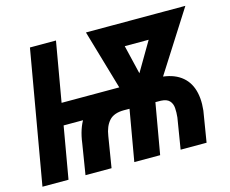

<svg xmlns="http://www.w3.org/2000/svg" viewBox="-100 -851 1185 991"><g transform="rotate(-15 493.0 -355.5)"><path d="M558.1 -392.6 537.6 -277.3H146.5L166 -392.6ZM273.4 -710.9 149.9 0H10.7L134.3 -710.9ZM379.9 0H240.7L267.1 -163.6Q276.9 -239.7 309.3 -290Q341.8 -340.3 396 -366Q450.2 -391.6 526.4 -391.1L723.1 -390.6Q794.9 -389.2 840.1 -362.1Q885.3 -335 903.8 -284.9Q922.4 -234.9 914.6 -164.6L887.7 0H749L775.9 -165Q778.8 -191.9 777.1 -215.3Q775.4 -238.8 761.5 -253.9Q747.6 -269 716.3 -270.5L519.5 -272.5Q465.3 -272.5 439.7 -243.9Q414.1 -215.3 406.7 -164.6ZM843.8 -710.9 822.8 -590.8H531.2L552.7 -710.9ZM596.2 -352.1 807.1 -710.9H964.8L684.1 -270.5H606.9ZM580.1 -710.9 669.9 -334 636.7 -270.5H562L433.6 -710.9ZM704.1 -370.1 639.6 0H501.5L565.9 -370.1Z"/></g></svg>

Font: Roboto Condensed
Style: Bold Italic
Weight: 700
Italic angle: -12°
Designer: Christian Robertson
Foundry: Google
Version: Version 3.0